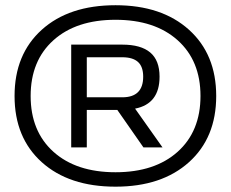

<svg xmlns="http://www.w3.org/2000/svg" viewBox="-20 -699 875 728"><path d="M418 8.8Q593.3 8.8 696.5 -84Q799.8 -176.8 799.8 -335Q799.8 -493.2 696.5 -586.2Q593.3 -679.2 418 -679.2Q241.7 -679.2 138.4 -586.2Q35.2 -493.2 35.2 -335Q35.2 -176.8 138.4 -84Q241.7 8.8 418 8.8ZM182.6 -123.5Q96.2 -201.2 96.2 -335Q96.2 -468.8 182.6 -546.4Q269 -624 418 -624Q566.9 -624 653.6 -546.4Q740.2 -468.8 740.2 -335Q740.2 -201.2 653.6 -123.5Q566.9 -45.9 418 -45.9Q269 -45.9 182.6 -123.5ZM250 -140.1V-529.8H443.8Q514.2 -529.8 549.6 -500Q585 -470.2 585 -408.2Q585 -305.2 492.2 -287.1L596.2 -140.1H523.9L424.8 -282.2H309.1V-140.1ZM309.1 -330.1H443.8Q522.9 -330.1 522.9 -408.2Q522.9 -446.3 503.2 -464.1Q483.4 -481.9 443.8 -481.9H309.1Z"/></svg>

Font: LT Wave
Style: Regular
Weight: 400
Designer: Daniel Lyons
Version: Version 2.5 (Glyphs App)